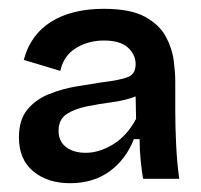

<svg xmlns="http://www.w3.org/2000/svg" viewBox="-20 -691 456 436"><path d="M139 -275Q88 -275 55.5 -302Q23 -329 23 -379Q23 -419 42 -442Q61 -465 90.5 -477Q120 -489 152 -494.5Q184 -500 211 -504Q253 -509 270.5 -516Q288 -523 288 -545Q288 -567 270.5 -583Q253 -599 216 -599Q180 -599 152 -581.5Q124 -564 117 -530L34 -555Q49 -612 96 -641.5Q143 -671 216 -671Q276 -671 309 -653Q342 -635 356.5 -608Q371 -581 374.5 -553.5Q378 -526 378 -507V-439Q378 -403 380 -362Q382 -321 387 -285H305Q302 -301 299.5 -326Q297 -351 297 -375H284Q266 -329 229 -302Q192 -275 139 -275ZM175 -344Q205 -344 236.5 -363Q268 -382 289 -421L288 -472Q265 -463 235 -459Q205 -455 177.5 -449.5Q150 -444 131.5 -432Q113 -420 113 -394Q113 -370 130 -357Q147 -344 175 -344Z"/></svg>

Font: Bricolage Grotesque 12pt Medium
Style: Regular
Weight: 500
Designer: Mathieu Triay
Foundry: Atelier Triay
Version: Version 1.001; ttfautohint (v1.8.4.7-5d5b);gftools[0.9.33.de